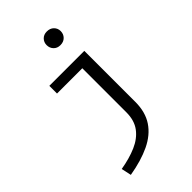

<svg xmlns="http://www.w3.org/2000/svg" viewBox="-295 -891 1206 1206"><g transform="rotate(-45 307.5 -288.0)"><path d="M375.9 -792.8Q404.6 -792.8 422.1 -775.4Q439.5 -757.9 439.5 -732.8Q439.5 -706.7 422.1 -689Q404.6 -671.3 375.9 -671.3Q348.2 -671.3 331.3 -689Q314.4 -706.7 314.4 -732.8Q314.4 -757.9 331.3 -775.4Q348.2 -792.8 375.9 -792.8ZM456.4 -540V-86.7Q456.4 3.6 415.6 64.6Q374.9 125.6 297.9 162.3Q221 199 112.3 217.4L97.9 150.8Q177.9 137.4 239.5 110.8Q301 84.1 335.6 37.9Q370.3 -8.2 370.3 -81V-471.8H145.6V-540Z"/></g></svg>

Font: FiraCode Nerd Font
Style: Regular
Weight: 400
Designer: Carrois Corporate, Edenspiekermann AG, Nikita Prokopov
Foundry: Carrois Corporate, Edenspiekermann AG, Nikita Prokopov
Version: Version 6.002;Nerd Fonts 2.1.0